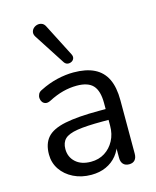

<svg xmlns="http://www.w3.org/2000/svg" viewBox="-116 -846 762 935"><g transform="rotate(-15 265.0 -378.5)"><path d="M228.5 9Q178.5 9 138.8 -10.8Q99 -30.5 76.2 -64.2Q53.5 -98 53.5 -140Q53.5 -194 80.8 -225Q108 -256 171.8 -269.2Q235.5 -282.5 345 -282.5H390.5V-228H346.5Q266 -228 220.2 -220.8Q174.5 -213.5 156 -195.5Q137.5 -177.5 137.5 -145Q137.5 -104.5 165.8 -78.8Q194 -53 243 -53Q282.5 -53 312.5 -72Q342.5 -91 360 -123.8Q377.5 -156.5 377.5 -198.5V-313Q377.5 -374 352.5 -401.5Q327.5 -429 270.5 -429Q236 -429 201 -420Q166 -411 127.5 -391Q113.5 -384 103 -386.5Q92.5 -389 86.5 -397.5Q80.5 -406 79.8 -416.8Q79 -427.5 84.2 -437.8Q89.5 -448 102.5 -453.5Q146 -475.5 189.2 -485.5Q232.5 -495.5 271.5 -495.5Q335 -495.5 376.2 -475Q417.5 -454.5 437.8 -412.8Q458 -371 458 -305.5V-36Q458 -15.5 448 -4.2Q438 7 419 7Q400 7 389.5 -4.2Q379 -15.5 379 -36V-112.5H388.5Q380 -75 357.8 -47.8Q335.5 -20.5 302.8 -5.8Q270 9 228.5 9ZM239 -556 138.5 -711.5Q130.5 -724 132.2 -735.2Q134 -746.5 142.2 -754.5Q150.5 -762.5 161.8 -765.2Q173 -768 184.5 -763.8Q196 -759.5 203 -745L286 -583Q292 -571 288.5 -561.5Q285 -552 275.5 -547.2Q266 -542.5 256 -544.2Q246 -546 239 -556Z"/></g></svg>

Font: Nunito ExtraLight
Style: Regular
Weight: 200
Designer: Vernon Adams
Foundry: Vernon Adams
Version: Version 3.602;April 4, 2023;FontCreator 14.0.0.2856 64-bit